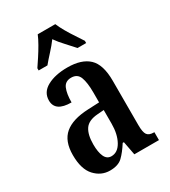

<svg xmlns="http://www.w3.org/2000/svg" viewBox="-189 -861 857 966"><g transform="rotate(-30 239.0 -378.0)"><path d="M161 10Q110 10 73.5 -29.5Q37 -69 37 -151Q37 -232 82 -270Q127 -308 218 -312L284 -315V-373Q284 -430 272 -461.5Q260 -493 224 -493Q189 -493 176.5 -463.5Q164 -434 164 -384Q70 -384 70 -449Q70 -497 116 -522Q162 -547 233 -547Q315 -547 356.5 -508Q398 -469 398 -375V-117Q398 -76 408.5 -61Q419 -46 447 -46H450V0H307L292 -79H285Q259 -38 234 -14Q209 10 161 10ZM203 -49Q240 -49 262.5 -89.5Q285 -130 285 -191V-270L247 -267Q194 -263 173.5 -233Q153 -203 153 -146Q153 -101 165 -75Q177 -49 203 -49ZM101 -619Q114 -638 131 -664Q148 -690 163.5 -717Q179 -744 188 -766H290Q299 -744 314.5 -717Q330 -690 347.5 -664Q365 -638 377 -619V-606H327Q308 -628 282.5 -655Q257 -682 239 -708Q220 -682 195 -655Q170 -628 152 -606H101Z"/></g></svg>

Font: Noto Serif Thai ExtraCondensed SemiBold
Style: Regular
Weight: 600
Width: 2
Designer: Monotype Design Team
Foundry: Monotype Imaging Inc.
Version: Version 2.001; ttfautohint (v1.8.4.7-5d5b)